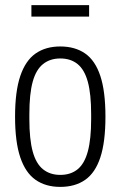

<svg xmlns="http://www.w3.org/2000/svg" viewBox="-20 -720 472 752"><path d="M216 12Q159 12 119.5 -15.5Q80 -43 59.5 -103.5Q39 -164 39 -263Q39 -362 59.5 -422.5Q80 -483 119.5 -510.5Q159 -538 216 -538Q274 -538 313.5 -510.5Q353 -483 373 -422.5Q393 -362 393 -263Q393 -164 373 -103.5Q353 -43 313.5 -15.5Q274 12 216 12ZM216 -35Q257 -35 284 -57Q311 -79 324 -127Q337 -175 337 -253V-273Q337 -352 324 -399.5Q311 -447 284 -469Q257 -491 216 -491Q176 -491 148.5 -469Q121 -447 108 -399.5Q95 -352 95 -273V-253Q95 -175 108 -127Q121 -79 148.5 -57Q176 -35 216 -35ZM103 -655V-700H329V-655Z"/></svg>

Font: Archivo Condensed ExtraLight
Style: Regular
Weight: 250
Width: 3
Designer: Hector Gatti
Foundry: Omnibus-Type
Version: Version 2.001